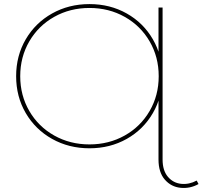

<svg xmlns="http://www.w3.org/2000/svg" viewBox="-20 -723 992 940"><path d="M59 -350Q59 -450 106 -530.5Q153 -611 235 -657Q317 -703 418 -703Q519 -703 600.5 -657Q682 -611 728.5 -530.5Q775 -450 775 -350Q775 -250 728.5 -169.5Q682 -89 600.5 -43Q519 3 418 3Q317 3 235 -43Q153 -89 106 -169.5Q59 -250 59 -350ZM757 -350Q757 -444 712.5 -520.5Q668 -597 590.5 -640.5Q513 -684 418 -684Q323 -684 245.5 -640.5Q168 -597 123.5 -520.5Q79 -444 79 -350Q79 -256 123.5 -179.5Q168 -103 245.5 -59.5Q323 -16 418 -16Q513 -16 590.5 -59.5Q668 -103 712.5 -179.5Q757 -256 757 -350ZM756 58V-275L759 -350L756 -448V-686H776V58Q776 112 802 142.5Q828 173 867 177Q906 181 943 161L952 178Q911 201 864.5 196.5Q818 192 787 156.5Q756 121 756 58Z"/></svg>

Font: iiserrat Thin
Style: Regular
Weight: 100
Designer: Akira Ohta
Foundry: Akira Ohta
Version: Version 1.200;Glyphs 3.3.1 (3343)